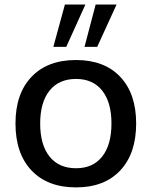

<svg xmlns="http://www.w3.org/2000/svg" viewBox="-20 -812 663 842"><path d="M313.5 9.8Q188.5 9.8 118.2 -64.5Q47.9 -138.7 47.9 -270.5Q47.9 -401.4 118.2 -475.1Q188.5 -548.8 313.5 -548.8Q437.5 -548.8 507.3 -475.1Q577.1 -401.4 577.1 -270.5Q577.1 -138.7 507.3 -64.5Q437.5 9.8 313.5 9.8ZM156.2 -270.5Q156.2 -176.8 197.3 -125.5Q238.3 -74.2 313.5 -74.2Q387.7 -74.2 428.2 -125.5Q468.8 -176.8 468.8 -270.5Q468.8 -363.3 428.2 -414.6Q387.7 -465.8 313.5 -465.8Q238.3 -465.8 197.3 -414.6Q156.2 -363.3 156.2 -270.5ZM213.9 -606.4 264.6 -792H354.5L270.5 -606.4ZM350.6 -606.4 399.4 -792H491.2L406.2 -606.4Z"/></svg>

Font: Min Sans Medium
Style: Regular
Weight: 500
Designer: Jinseong-Kim, NotoSansCJK, Nunito
Foundry: Jinseong-Kim
Version: Version 1.400;Glyphs 3.1.2 (3151)